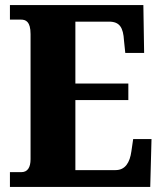

<svg xmlns="http://www.w3.org/2000/svg" viewBox="-20 -734 637 754"><path d="M19 0H570L575 -188H503L496 -140C490 -96 472 -66 434 -66H276V-341H484V-406H276V-649H408C450 -649 464 -626 467 -574L472 -526H546L543 -714H19V-657H62C81 -657 100 -650 100 -600V-109C100 -76 88 -58 64 -58H19Z"/></svg>

Font: Noto Serif Myanmar Condensed Black
Style: Regular
Weight: 900
Width: 3
Designer: Ben Mitchell and the Monotype Design Team
Foundry: Monotype Imaging Inc.
Version: Version 2.106